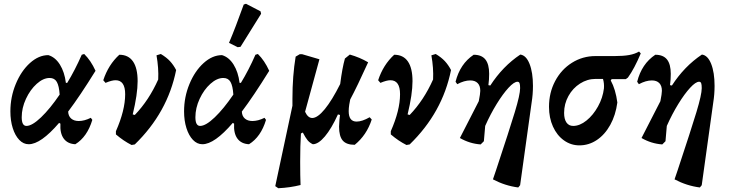

<svg xmlns="http://www.w3.org/2000/svg" viewBox="-20 -758 3860 1017"><path d="M397 -117Q427 -117 461 -134L469 -123Q442 -33 379 6Q338 4 317.5 -24Q297 -52 300 -103L293 -107Q196 6 132 6Q104 6 82 -17Q60 -40 47.5 -79.5Q35 -119 35 -168Q35 -244 63.5 -313Q92 -382 138.5 -424Q185 -466 236 -466Q273 -455 297.5 -415.5Q322 -376 329 -319H336Q377 -386 413 -468L426 -472Q461 -438 486 -383Q403 -249 341 -167Q342 -143 357 -130Q372 -117 397 -117ZM296 -257Q293 -303 281 -324Q269 -345 243 -345Q209 -345 174.5 -314Q140 -283 117.5 -234.5Q95 -186 95 -137Q95 -91 120 -91Q150 -91 197.5 -136.5Q245 -182 296 -257Z M913 -387Q868 -162 694 7L677 10Q635 -11 594 -46V-63Q643 -174 643 -259Q643 -333 592 -333Q572 -333 539 -319L527 -333Q554 -415 612 -468Q660 -468 684.5 -432.5Q709 -397 709 -328Q709 -259 683 -152L694 -149Q769 -227 818 -337Q821 -397 809 -465L832 -472Q862 -454 880.5 -434Q899 -414 913 -387Z M1317 -117Q1347 -117 1381 -134L1389 -123Q1362 -33 1299 6Q1258 4 1237.5 -24Q1217 -52 1220 -103L1213 -107Q1116 6 1052 6Q1024 6 1002 -17Q980 -40 967.5 -79.5Q955 -119 955 -168Q955 -244 983.5 -313Q1012 -382 1058.5 -424Q1105 -466 1156 -466Q1193 -455 1217.5 -415.5Q1242 -376 1249 -319H1256Q1297 -386 1333 -468L1346 -472Q1381 -438 1406 -383Q1323 -249 1261 -167Q1262 -143 1277 -130Q1292 -117 1317 -117ZM1216 -257Q1213 -303 1201 -324Q1189 -345 1163 -345Q1129 -345 1094.5 -314Q1060 -283 1037.5 -234.5Q1015 -186 1015 -137Q1015 -91 1040 -91Q1070 -91 1117.5 -136.5Q1165 -182 1216 -257ZM1254 -510 1239 -508 1193 -531Q1227 -611 1271 -734L1283 -738L1360 -698L1363 -685Z M1949 -125Q1922 -42 1859 9Q1815 9 1795.5 -13.5Q1776 -36 1776 -87Q1776 -97 1778 -123L1781 -149L1770 -152Q1736 -77 1701 -35.5Q1666 6 1637 6Q1620 -2 1609 -15.5Q1598 -29 1584 -56L1574 -51Q1570 12 1570 99Q1570 178 1572 222Q1517 236 1454 239L1438 228L1529 -198V-235Q1529 -356 1546 -458L1568 -471H1580L1672 -444L1596 -166Q1611 -133 1634 -133Q1662 -133 1700.5 -180Q1739 -227 1782 -313Q1793 -399 1807 -448L1833 -469Q1886 -454 1930 -428Q1871 -298 1835 -231L1830 -204Q1827 -185 1827 -169Q1827 -114 1869 -114Q1898 -114 1938 -137Z M2369 -387Q2324 -162 2150 7L2133 10Q2091 -11 2050 -46V-63Q2099 -174 2099 -259Q2099 -333 2048 -333Q2028 -333 1995 -319L1983 -333Q2010 -415 2068 -468Q2116 -468 2140.5 -432.5Q2165 -397 2165 -328Q2165 -259 2139 -152L2150 -149Q2225 -227 2274 -337Q2277 -397 2265 -465L2288 -472Q2318 -454 2336.5 -434Q2355 -414 2369 -387Z M2803 -303Q2803 -258 2796 -215L2735 223L2725 235Q2655 226 2591 192L2607 145Q2679 -72 2707 -164.5Q2735 -257 2735 -291Q2735 -310 2732 -317.5Q2729 -325 2721 -325Q2703 -325 2673.5 -293Q2644 -261 2611 -207.5Q2578 -154 2550 -91L2543 -10L2526 7Q2468 3 2416 -27L2516 -222L2522 -256Q2524 -272 2524 -277Q2524 -304 2510 -318Q2496 -332 2471 -332Q2439 -332 2402 -312L2393 -325Q2417 -420 2489 -468Q2531 -468 2551 -443Q2571 -418 2571 -367Q2571 -348 2570 -337L2567 -307L2577 -305Q2643 -407 2736 -469Q2767 -465 2785 -419.5Q2803 -374 2803 -303Z M3374 -475Q3340 -394 3306 -347L3295 -339H3220L3215 -332Q3241 -284 3250 -215Q3241 -148 3212.5 -96.5Q3184 -45 3141.5 -16.5Q3099 12 3049 12Q3004 12 2967 -14.5Q2930 -41 2909 -87.5Q2888 -134 2888 -192Q2888 -267 2920.5 -328.5Q2953 -390 3009.5 -425.5Q3066 -461 3134 -461H3235Q3282 -461 3312.5 -466.5Q3343 -472 3365 -485ZM3174 -340H3135Q3091 -340 3052.5 -315.5Q3014 -291 2991 -249.5Q2968 -208 2968 -160Q2968 -127 2980.5 -109Q2993 -91 3016 -91Q3051 -91 3086.5 -119.5Q3122 -148 3147.5 -194Q3173 -240 3179 -290Q3181 -316 3174 -340Z M3765 -303Q3765 -258 3758 -215L3697 223L3687 235Q3617 226 3553 192L3569 145Q3641 -72 3669 -164.5Q3697 -257 3697 -291Q3697 -310 3694 -317.5Q3691 -325 3683 -325Q3665 -325 3635.5 -293Q3606 -261 3573 -207.5Q3540 -154 3512 -91L3505 -10L3488 7Q3430 3 3378 -27L3478 -222L3484 -256Q3486 -272 3486 -277Q3486 -304 3472 -318Q3458 -332 3433 -332Q3401 -332 3364 -312L3355 -325Q3379 -420 3451 -468Q3493 -468 3513 -443Q3533 -418 3533 -367Q3533 -348 3532 -337L3529 -307L3539 -305Q3605 -407 3698 -469Q3729 -465 3747 -419.5Q3765 -374 3765 -303Z"/></svg>

Font: Alegreya
Style: Bold Italic
Weight: 700
Italic angle: -7°
Designer: Juan Pablo del Peral
Foundry: Huerta Tipografica
Version: Version 2.007; ttfautohint (v1.6)